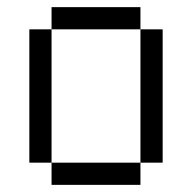

<svg xmlns="http://www.w3.org/2000/svg" viewBox="-20 -520 540 540"><path d="M125 -62.5V0H375V-62.5ZM125 -62.5Q125 -62.5 125 -437.5H62.5Q62.5 -437.5 62.5 -62.5ZM375 -62.5H437.5Q437.5 -62.5 437.5 -437.5H375Q375 -437.5 375 -62.5ZM125 -437.5H375V-500H125Z"/></svg>

Font: Unifont
Style: Medium
Weight: 500
Version: Version 9.0.06